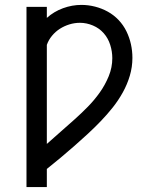

<svg xmlns="http://www.w3.org/2000/svg" viewBox="-20 -558 640 783"><path d="M88 205V-530H171V-485Q200 -511 237 -524.5Q274 -538 312 -538Q340 -538 367.5 -531Q395 -524 419.5 -510.5Q444 -497 463.5 -476.5Q483 -456 495.5 -430.5Q508 -405 514 -377.5Q520 -350 520 -322Q520 -285 509.5 -249.5Q499 -214 481 -181.5Q463 -149 440 -120Q417 -91 391.5 -64.5Q366 -38 339 -13Q312 12 284 36.5Q256 61 228 84.5Q200 108 171 131V205ZM171 29Q199 4 227.5 -21Q256 -46 284 -71Q312 -96 338.5 -123Q365 -150 387 -181Q409 -212 423.5 -247.5Q438 -283 438 -321Q438 -348 429.5 -375Q421 -402 403 -422.5Q385 -443 359 -454Q333 -465 306 -465Q284 -465 263 -458.5Q242 -452 224 -440.5Q206 -429 192 -412Q178 -395 171 -375Z"/></svg>

Font: Iosevka Mono
Style: Regular
Weight: 400
Designer: Belleve Invis
Foundry: Belleve Invis
Version: Version 11.1.1